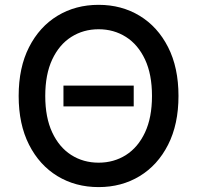

<svg xmlns="http://www.w3.org/2000/svg" viewBox="-20 -757 808 787"><path d="M711.6 -363.6Q711.6 -247.5 669 -163.7Q626.4 -79.9 552.4 -35Q478.3 9.9 384.2 9.9Q289.8 9.9 215.7 -35Q141.7 -79.9 99.1 -163.7Q56.5 -247.5 56.5 -363.6Q56.5 -480.1 99.1 -563.7Q141.7 -647.4 215.7 -692.3Q289.8 -737.2 384.2 -737.2Q478.3 -737.2 552.4 -692.3Q626.4 -647.4 669 -563.7Q711.6 -480.1 711.6 -363.6ZM603 -363.6Q603 -452.4 574.4 -513.3Q545.8 -574.2 496.3 -605.6Q446.7 -637.1 384.2 -637.1Q321.7 -637.1 272.2 -605.6Q222.7 -574.2 194.1 -513.3Q165.5 -452.4 165.5 -363.6Q165.5 -275.2 194.1 -214.1Q222.7 -153.1 272.2 -121.6Q321.7 -90.2 384.2 -90.2Q446.7 -90.2 496.3 -121.6Q545.8 -153.1 574.4 -214.1Q603 -275.2 603 -363.6ZM528.1 -406.2V-321H240.1V-406.2Z"/></svg>

Font: Inter Zeller Medium
Style: Regular
Weight: 500
Designer: Rasmus Andersson; Joe Bland
Foundry: zeller
Version: Version 3.015;git-dec3a8cb1